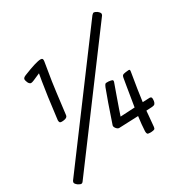

<svg xmlns="http://www.w3.org/2000/svg" viewBox="-193 -824 1019 1069"><g transform="rotate(-30 316.0 -290.0)"><path d="M594 -658Q594 -653 591 -648L36 97Q30 106 23 106Q15 106 2 97Q-12 86 -12 78Q-12 74 -9 68L546 -677Q554 -686 560 -686Q566 -686 579 -678Q594 -666 594 -658ZM62 -520Q52 -520 45 -534Q39 -548 39 -555Q39 -566 57 -573Q144 -608 172 -608Q181 -608 184 -603Q187 -598 185 -587L177 -538Q165 -469 157 -404Q152 -365 140 -267Q138 -252 115 -249Q110 -248 102 -248Q92 -248 89 -252.5Q86 -257 86 -266Q86 -270 88 -282Q105 -422 118 -499L126 -545L80 -525Q68 -520 62 -520ZM604 -104Q604 -96 603 -91Q601 -80 596 -74.5Q591 -69 578 -68L540 -66Q538 -50 538 -42Q535 -18 531 34Q530 44 524.5 47Q519 50 504 51H496Q483 51 479.5 46.5Q476 42 476 30Q478 -12 485 -63L361 -58Q351 -58 342 -70Q333 -82 337 -91Q383 -228 408 -293Q414 -307 418 -310Q422 -313 439 -312Q456 -310 461.5 -307Q467 -304 464 -294Q452 -261 439 -224Q426 -187 414 -153L399 -109L492 -114Q498 -153 513 -242L521 -289Q523 -300 527.5 -303.5Q532 -307 547 -309L566 -311Q572 -311 573.5 -308.5Q575 -306 574 -299Q554 -181 546 -117L590 -119Q597 -119 600.5 -116Q604 -113 604 -104Z"/></g></svg>

Font: Farsan
Style: Regular
Weight: 400
Version: Version 1.001g;PS 1.001;hotconv 1.0.86;makeotf.lib2.5.63406 